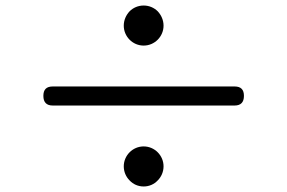

<svg xmlns="http://www.w3.org/2000/svg" viewBox="-20 -723 1040 695"><path d="M551 -682C538 -695 520 -703 500 -703C480 -703 462 -695 449 -682C436 -668 428 -650 428 -630C428 -591 460 -558 500 -558C540 -558 572 -591 572 -630C572 -650 564 -668 551 -682ZM500 -341H829C852 -341 863 -353 863 -376C863 -399 852 -410 829 -410H500H171C148 -410 137 -399 137 -376C137 -353 148 -341 171 -341ZM551 -70C564 -83 572 -101 572 -121C572 -160 540 -193 500 -193C460 -193 428 -160 428 -121C428 -101 436 -83 449 -70C462 -56 480 -48 500 -48C520 -48 538 -56 551 -70Z"/></svg>

Font: GenSenRounded2 TW R
Style: Regular
Weight: 400
Version: Version 2.100;PS 2.1;hotconv 16.6.51;makeotf.lib2.5.65220 DE